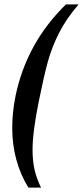

<svg xmlns="http://www.w3.org/2000/svg" viewBox="-20 -750 380 879"><path d="M36 -165Q36 -235 51 -310Q101 -553 282 -730H340Q283 -664 250 -598.5Q217 -533 199 -467.5Q181 -402 158 -288Q129 -146 129 -64Q129 -13 138.5 28Q148 69 168 109H110Q36 -12 36 -165Z"/></svg>

Font: Trirong
Style: Bold Italic
Weight: 700
Italic angle: -12°
Designer: Katatrad Team
Foundry: CadsonDemak
Version: Version 1.001